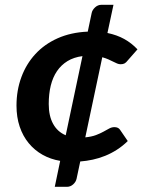

<svg xmlns="http://www.w3.org/2000/svg" viewBox="-20 -650 620 780"><path d="M224.5 3.5Q185.5 -3 153 -21.2Q120.5 -39.5 96.8 -68.2Q73 -97 60 -135.5Q47 -174 47 -221Q47 -283 66.8 -336.5Q86.5 -390 123.5 -430.2Q160.5 -470.5 214.2 -494.5Q268 -518.5 336.5 -521.5L352.5 -597.5Q355 -609.5 366.2 -620Q377.5 -630.5 392 -630.5H441L416.5 -516Q455 -508 484.8 -491.5Q514.5 -475 538.5 -449.5L498.5 -404Q492.5 -396 486.2 -392.5Q480 -389 470 -389Q463 -389 455.8 -392Q448.5 -395 439.8 -399.5Q431 -404 420.2 -408.8Q409.5 -413.5 395.5 -417.5L326.5 -92Q352 -94.5 369.8 -101.2Q387.5 -108 400.5 -115.2Q413.5 -122.5 423.8 -128Q434 -133.5 444.5 -133.5Q460.5 -133.5 467.5 -123L499 -77Q478 -56.5 455 -41.8Q432 -27 407.2 -17Q382.5 -7 357 -1.5Q331.5 4 306 6L291 76.5Q288 89.5 277 99.2Q266 109 251.5 109H202.5ZM178 -227.5Q178 -179 195.8 -146.8Q213.5 -114.5 247 -100.5L315 -422Q280 -417.5 254.2 -401.8Q228.5 -386 211.5 -361Q194.5 -336 186.2 -302.2Q178 -268.5 178 -227.5Z"/></svg>

Font: Lato Heavy
Style: Italic
Weight: 800
Italic angle: -7°
Designer: Lukasz Dziedzic
Foundry: tyPoland Lukasz Dziedzic
Version: Version 2.007; 2014-02-27